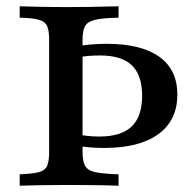

<svg xmlns="http://www.w3.org/2000/svg" viewBox="-20 -591 615 611"><path d="M42.7 0V-36.3Q83.1 -37.9 103.2 -43.1Q123.4 -48.4 129.8 -62.9Q136.3 -77.4 136.3 -105.6V-465.3Q136.3 -494.4 129.8 -508.5Q123.4 -522.6 103.2 -528.2Q83.1 -533.9 42.7 -534.7V-571Q69.4 -570.2 106.5 -569.4Q143.5 -568.5 192.7 -568.5Q230.6 -568.5 262.5 -569Q294.4 -569.4 318.5 -570.2Q342.7 -571 357.3 -571V-534.7Q308.1 -533.9 283.5 -528.2Q258.9 -522.6 250.8 -508.1Q242.7 -493.5 242.7 -463.7V-107.3Q242.7 -78.2 250.8 -63.3Q258.9 -48.4 283.5 -43.1Q308.1 -37.9 357.3 -36.3V0Q342.7 -0.8 318.5 -1.2Q294.4 -1.6 262.5 -2Q230.6 -2.4 192.7 -2.4Q143.5 -2.4 106.5 -1.6Q69.4 -0.8 42.7 0ZM312.1 -120.2Q286.3 -120.2 263.3 -122.2Q240.3 -124.2 220.2 -128.2V-164.5Q236.3 -161.3 254.8 -158.9Q273.4 -156.5 296 -156.5Q365.3 -156.5 398.8 -188.3Q432.3 -220.2 432.3 -286.3Q432.3 -351.6 399.6 -383.1Q366.9 -414.5 298.4 -414.5Q279 -414.5 259.3 -412.9Q239.5 -411.3 222.6 -406.5V-442.7Q238.7 -446.8 265.7 -449.2Q292.7 -451.6 319.4 -451.6Q429 -451.6 486.7 -410.5Q544.4 -369.4 544.4 -290.3Q544.4 -208.1 483.9 -164.1Q423.4 -120.2 312.1 -120.2Z"/></svg>

Font: Playfair 9pt SemiBold
Style: Regular
Weight: 600
Designer: Claus Eggers Sørensen
Foundry: Claus Eggers Sørensen
Version: Version 2.001;gftools[0.9.30]